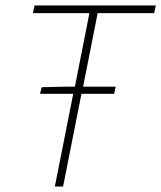

<svg xmlns="http://www.w3.org/2000/svg" viewBox="-20 -680 588 700"><path d="M180 0H210L277 -338H396L402 -364H283L336 -632H542L548 -660H106L100 -632H306L253 -364H216L132 -362L126 -338H247Z"/></svg>

Font: Source Sans Pro ExtraLight
Style: Italic
Weight: 200
Italic angle: -11°
Designer: Paul D. Hunt
Foundry: Adobe Systems Incorporated
Version: Version 3.006;hotconv 1.0.111;makeotfexe 2.5.65597